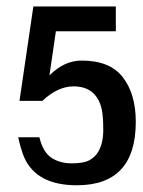

<svg xmlns="http://www.w3.org/2000/svg" viewBox="-20 -543 432 582"><path d="M108.4 -237.3H39.1L81.1 -523.4H331.1V-448.2H149.4L129.9 -314.5Q174.8 -359.4 227.5 -359.4Q313.5 -359.4 352.5 -308.6Q391.6 -257.8 391.6 -173.8Q391.6 18.6 212.9 18.6Q89.8 18.6 52.7 -67.4Q42 -94.7 35.2 -127H99.6V-126Q110.4 -82 135.7 -64.9Q161.1 -47.9 197.3 -47.9Q233.4 -47.9 250.5 -57.1Q267.6 -66.4 277.3 -82Q293 -108.4 293 -148.9Q293 -189.5 288.6 -210.9Q284.2 -232.4 273.4 -248Q251 -281.2 203.1 -281.2Q155.3 -281.2 108.4 -237.3Z"/></svg>

Font: RIT TN Joy
Style: Extra Bold
Weight: 800
Designer: Hussain K H
Foundry: Rachana Institute of Typography
Version: 1.6.2